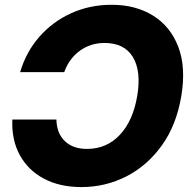

<svg xmlns="http://www.w3.org/2000/svg" viewBox="-20 -759 774 791"><path d="M439.9 -739.3Q538.6 -739.3 610.4 -694.8Q682.1 -650.4 714.4 -566.4Q746.6 -482.4 727.1 -364.3Q707.5 -245.1 647.5 -160.9Q587.4 -76.7 501 -32.5Q414.6 11.7 315.4 11.7Q225.6 11.7 160.4 -23.2Q95.2 -58.1 61.3 -120.6Q27.3 -183.1 30.8 -266.6H212.4Q213.4 -210.4 246.8 -178Q280.3 -145.5 338.4 -145.5Q419.4 -145.5 473.9 -203.6Q528.3 -261.7 545.4 -364.3Q562.5 -466.3 527.3 -524.2Q492.2 -582 410.6 -582Q353 -582 308.8 -549.8Q264.6 -517.6 244.6 -461.9H63Q87.4 -544.9 142.1 -607.4Q196.8 -669.9 273.4 -704.6Q350.1 -739.3 439.9 -739.3Z"/></svg>

Font: Inter Display Extra Bold
Style: Italic
Weight: 800
Italic angle: -9.39999°
Designer: Rasmus Andersson
Foundry: rsms
Version: Version 4.000;git-4fc901f